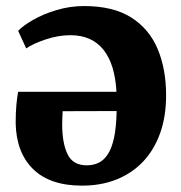

<svg xmlns="http://www.w3.org/2000/svg" viewBox="-20 -584 584 619"><path d="M244.5 14.5Q141 14.5 86.8 -38.8Q32.5 -92 30.5 -187Q30.5 -220.5 32.8 -245.2Q35 -270 38.5 -288H355.5Q353 -332 342.8 -365.8Q332.5 -399.5 314 -423Q295.5 -446.5 268.8 -458.5Q242 -470.5 207.5 -470.5Q168 -470.5 127.5 -457Q87 -443.5 64.5 -428L38.5 -484.5Q54 -501 86.5 -519.8Q119 -538.5 162.2 -551.5Q205.5 -564.5 251 -564.5Q344.5 -564.5 402.8 -527.8Q461 -491 488.2 -426.2Q515.5 -361.5 515.5 -277Q515.5 -208 496 -154Q476.5 -100 440.8 -62.5Q405 -25 355.2 -5.2Q305.5 14.5 244.5 14.5ZM260 -51Q280 -51 297 -58.8Q314 -66.5 327 -85.8Q340 -105 347.5 -139Q355 -173 356 -226L182 -225.5Q181.5 -214.5 181 -203.5Q180.5 -192.5 180.5 -182.5Q180.5 -122.5 197.8 -86.8Q215 -51 260 -51Z"/></svg>

Font: Merriweather 24pt ExtraBold
Style: Regular
Weight: 800
Version: Version 2.100